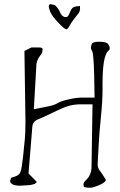

<svg xmlns="http://www.w3.org/2000/svg" viewBox="-20 -883 571 917"><path d="M221.2 -863.3Q241.2 -859.4 244.1 -856.9Q261.2 -839.4 265.6 -827.1Q273.9 -805.2 289.1 -801.8Q304.2 -798.3 310.5 -816.4Q318.4 -837.4 326.2 -845.2Q332.5 -851.6 356.9 -854Q360.4 -854.5 361.8 -854.5Q362.3 -850.1 362.3 -840.3Q361.8 -831.1 357.4 -822.8Q321.8 -778.8 313 -761.2Q304.2 -744.1 297.4 -743.2Q288.1 -743.2 258.3 -774.9Q228 -806.6 220.5 -825.7Q212.9 -844.7 212.9 -851.1Q212.9 -857.4 215.6 -860.6Q218.3 -863.8 221.2 -863.3ZM129.9 -656.2H167Q177.7 -656.2 180.7 -653.3Q183.6 -650.4 183.6 -648.4V-647.5Q183.6 -644.5 182.1 -636.2Q180.7 -627.9 169.9 -614.3Q159.2 -600.6 155.3 -583L154.3 -581.1L141.6 -361.3L210.9 -375Q240.2 -380.9 254.4 -390.1Q268.6 -399.4 306.6 -408.2Q344.7 -417 374 -417H431.6L429.7 -528.3Q426.8 -627.9 420.4 -638.2Q414.1 -648.4 414.1 -654.3Q414.1 -660.2 418 -671.9Q421.9 -683.6 452.1 -683.6Q452.1 -683.6 455.1 -683.6Q488.3 -683.6 496.1 -672.9Q503.9 -662.1 503.9 -654.3V-648.4Q502 -643.6 497.1 -639.6H496.1Q469.7 -613.3 469.7 -482.4V-453.1Q469.7 -399.4 461.9 -323.7Q454.1 -248 451.2 -189Q448.2 -129.9 447.3 -117.2Q446.3 -104.5 446.3 -97.2Q446.3 -89.8 449.2 -81.1Q452.1 -72.3 467.8 -52.7L485.4 -24.4Q485.4 -12.7 455.1 0.5Q424.8 13.7 411.1 13.7Q397.5 13.7 390.1 12.2Q382.8 10.7 379.9 8.8Q378.9 4.9 378.9 -3.9Q378.9 -12.7 394.5 -26.4L395.5 -27.3Q415 -48.8 417 -79.1L421.9 -384.8H367.2Q332 -384.8 304.2 -376Q276.4 -367.2 230 -344.2Q183.6 -321.3 161.6 -313Q139.6 -304.7 134.8 -282.2L116.2 -54.7L156.2 -13.7L146.5 -4.9Q138.7 -2 123 1L77.1 3.9Q29.3 3.9 28.3 -19.5L33.2 -34.2L51.8 -40Q71.3 -45.9 77.6 -61.5Q84 -77.1 89.8 -131.8Q95.7 -186.5 98.6 -217.8Q101.6 -249 101.6 -305.7L96.7 -639.6Z"/></svg>

Font: Drukaatie burti
Style: Thin
Weight: 100
Version: Version 0.14